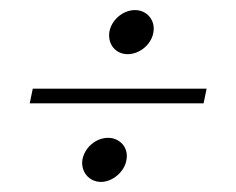

<svg xmlns="http://www.w3.org/2000/svg" viewBox="-20 -477 469 381"><path d="M39 -272H384L390 -301H45ZM180.5 -116C203.5 -116 227.5 -136.5 231 -160C235.5 -184.5 217.5 -203.5 194.5 -203.5C170.5 -203.5 148 -184.5 143.5 -160C140 -136.5 156.5 -116 180.5 -116ZM233.5 -369.5C257 -369.5 281 -389 284.5 -413.5C288.5 -437.5 271 -457 248 -457C224 -457 201 -437.5 197 -413.5C193.5 -389 209.5 -369.5 233.5 -369.5Z"/></svg>

Font: Beautique Display Italic
Style: Regular
Weight: 400
Italic angle: -12°
Designer: Nhat-Quang Ngo
Version: Version 1.100;Glyphs 3.2.3 (3260)